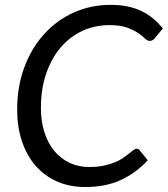

<svg xmlns="http://www.w3.org/2000/svg" viewBox="-20 -744 675 772"><path d="M338.5 -72.5Q371.5 -72.5 397 -78Q422.5 -83.5 442 -91.5Q461.5 -99.5 475.2 -109.2Q489 -119 499.2 -127Q509.5 -135 516.5 -140.5Q523.5 -146 529 -146Q533.5 -146 536.5 -144.2Q539.5 -142.5 541.5 -140L574 -99.5Q527 -48.5 465.8 -20.2Q404.5 8 323 8Q258.5 8 207.8 -15Q157 -38 121.8 -79.2Q86.5 -120.5 67.8 -177.5Q49 -234.5 49 -303Q49 -396.5 78 -474Q107 -551.5 157.8 -607.2Q208.5 -663 277 -693.8Q345.5 -724.5 424.5 -724.5Q462.5 -724.5 493.5 -718Q524.5 -711.5 550 -699Q575.5 -686.5 596.2 -669Q617 -651.5 635 -630L603 -591Q599 -586 594 -582.8Q589 -579.5 581.5 -579.5Q572.5 -579.5 562.5 -589.5Q552.5 -599.5 535.2 -611.2Q518 -623 490.8 -633Q463.5 -643 420 -643Q361.5 -643 311.2 -619.8Q261 -596.5 224 -553.2Q187 -510 165.8 -448.5Q144.5 -387 144.5 -310.5Q144.5 -255 159 -211Q173.5 -167 199.2 -136.2Q225 -105.5 260.5 -89Q296 -72.5 338.5 -72.5Z"/></svg>

Font: Lato
Style: Italic
Weight: 400
Italic angle: -7°
Designer: Lukasz Dziedzic
Foundry: tyPoland Lukasz Dziedzic
Version: Version 2.007; 2014-02-27